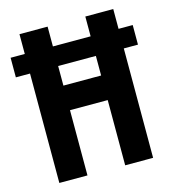

<svg xmlns="http://www.w3.org/2000/svg" viewBox="-111 -802 800 890"><g transform="rotate(-15 289.0 -357.0)"><path d="M64 0V-525H-4V-619H64V-714H199V-619H380V-714H514V-619H582V-525H514V0H380V-313H199V0ZM199 -431H380V-525H199Z"/></g></svg>

Font: Noto Sans Telugu ExtraCondensed
Style: Bold
Weight: 700
Width: 2
Designer: Jelle Bosma - Monotype Design Team
Foundry: Monotype Imaging Inc.
Version: Version 2.005; ttfautohint (v1.8.4.7-5d5b)